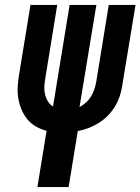

<svg xmlns="http://www.w3.org/2000/svg" viewBox="-20 -755 567 775"><path d="M131 0 168 -227Q145 -233 125 -244.5Q105 -256 90.5 -273.5Q76 -291 67 -312.5Q58 -334 54 -357.5Q50 -381 51.5 -405.5Q53 -430 57 -454L103 -735H211L163 -440Q160 -423 159 -407Q158 -391 161.5 -375.5Q165 -360 173 -346.5Q181 -333 194 -325L261 -735H369L301 -323Q315 -330 327 -341Q339 -352 347 -365Q355 -378 360 -392.5Q365 -407 368 -422L419 -735H527L473 -407Q470 -386 462.5 -364.5Q455 -343 443 -323.5Q431 -304 414 -287Q397 -270 377.5 -258Q358 -246 337 -238Q316 -230 294 -226L257 0Z"/></svg>

Font: Iosevka Curly Extrabold
Style: Italic
Weight: 800
Italic angle: -9°
Monospace: yes
Designer: Belleve Invis
Foundry: Belleve Invis
Version: Version 22.1.2; ttfautohint (v1.8.4)